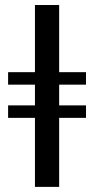

<svg xmlns="http://www.w3.org/2000/svg" viewBox="-20 -731 368 751"><path d="M211.4 0H116.7V-270H11.7V-318.8H116.7V-399.9H11.7V-448.7H116.7V-711.4H211.4V-448.7H316.4V-399.9H211.4V-318.8H316.4V-270H211.4Z"/></svg>

Font: JuniusX
Style: Bold
Weight: 700
Designer: Peter S. Baker
Foundry: Briery Creek Software
Version: Version 1.004